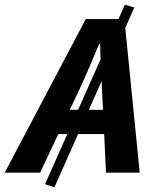

<svg xmlns="http://www.w3.org/2000/svg" viewBox="-82 -733 649 815"><path d="M149 62 109 49 448 -713 488 -701ZM-62 0 282 -652H446L511 0H368L351 -353Q349 -402 346.5 -449Q344 -496 343 -547H339Q318 -497 298 -449.5Q278 -402 255 -353L88 0ZM109 -164 134 -267H432L408 -164Z"/></svg>

Font: Source Sans 3
Style: Bold Italic
Weight: 700
Italic angle: -11°
Designer: Paul D. Hunt
Foundry: Adobe
Version: Version 3.052;hotconv 1.1.0;makeotfexe 2.6.0